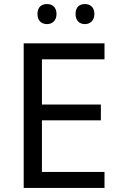

<svg xmlns="http://www.w3.org/2000/svg" viewBox="-20 -928 596 948"><path d="M165 -859C165 -825 186 -809 212 -809C237 -809 259 -825 259 -859C259 -894 237 -908 212 -908C186 -908 165 -894 165 -859ZM353 -859C353 -825 374 -809 399 -809C424 -809 446 -825 446 -859C446 -894 424 -908 399 -908C374 -908 353 -894 353 -859ZM496 0V-79H187V-334H478V-412H187V-635H496V-714H97V0Z"/></svg>

Font: Noto Sans Osage
Style: Regular
Weight: 400
Designer: Monotype Design Team
Foundry: Monotype Imaging Inc.
Version: Version 2.002